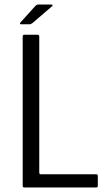

<svg xmlns="http://www.w3.org/2000/svg" viewBox="-20 -826 464 846"><path d="M87 0Q80 0 80 -7V-665Q80 -673 87 -673H144Q149 -673 151 -671Q153 -669 153 -664V-67Q153 -63 154 -60.5Q155 -58 160 -58H401Q408 -58 409.5 -56.5Q411 -55 411 -49V-10Q411 -3 409.5 -1.5Q408 0 401 0ZM111 -719H73Q68 -719 68 -722Q68 -725 71 -728L135 -799Q139 -803 141.5 -804.5Q144 -806 149 -806H207Q210 -806 211.5 -803.5Q213 -801 210 -799L125 -726Q121 -723 118 -721Q115 -719 111 -719Z"/></svg>

Font: Glory Thin
Style: Regular
Weight: 400
Version: Version 1.011